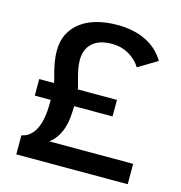

<svg xmlns="http://www.w3.org/2000/svg" viewBox="-103 -783 827 876"><g transform="rotate(15 310.5 -345.0)"><path d="M51.8 0V-89.8Q72.8 -94.2 87.4 -105.7Q102.1 -117.2 111.8 -133.3Q121.6 -149.4 127.2 -168.5Q132.8 -187.5 135.5 -207.3Q138.2 -227.1 138.7 -246.1Q139.2 -265.1 139.2 -280.8H64V-358.9H133.8Q132.8 -367.7 128.7 -382.1Q124.5 -396.5 119.9 -415.5Q115.2 -434.6 111.6 -457.3Q107.9 -480 107.9 -504.9Q107.9 -552.2 126.5 -587.2Q145 -622.1 177.2 -645Q209.5 -668 252.7 -679Q295.9 -689.9 345.2 -689.9Q422.9 -689.9 480.2 -662.1Q537.6 -634.3 569.8 -580.1L480 -525.9Q459 -559.6 423.6 -579.8Q388.2 -600.1 345.2 -600.1Q282.7 -600.1 251.5 -570.8Q220.2 -541.5 220.2 -491.2Q220.2 -471.7 223.9 -451.9Q227.5 -432.1 232.2 -414.6Q236.8 -397 241 -382.3Q245.1 -367.7 246.1 -358.9H431.2V-280.8H250Q249.5 -255.9 247.3 -230.5Q245.1 -205.1 238 -180.9Q231 -156.7 217.5 -135Q204.1 -113.3 182.1 -96.2H578.1V0Z"/></g></svg>

Font: Lorenzo Sans Medium
Style: Regular
Weight: 500
Foundry: Intel Corporation
Version: Version 1.00; ttfautohint (v1.5)